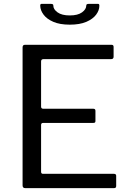

<svg xmlns="http://www.w3.org/2000/svg" viewBox="-20 -974 668 994"><path d="M96.9 -728.4Q96.9 -742 108.7 -742H558.1Q568.1 -742 568.1 -731.1V-680.4Q568.1 -667.9 555.2 -667.9H205.6Q192.7 -667.9 192.7 -656.1V-421.8Q192.7 -411 204.2 -411H463.2Q474.1 -411 474.1 -400.4V-347.4Q474.1 -342.6 471.9 -340.1Q469.7 -337.7 463.3 -337.7H203.7Q192.7 -337.7 192.7 -327.3V-84.5Q192.7 -74.1 202.6 -74.1H569.6Q581.5 -74.1 581.5 -63.8V-11.1Q581.5 -5.8 578.9 -2.9Q576.3 0 569.8 0H110.9Q96.9 0 96.9 -14.1V-728.4ZM341.3 -846.3Q289.9 -846.3 256.2 -860.9Q222.5 -875.5 205.7 -898Q188.8 -920.6 188.3 -943.8Q188 -949.4 189.8 -951.7Q191.6 -954 194.9 -954H241.5Q249.2 -954 252.8 -952.1Q256.3 -950.2 256.1 -945.1Q255.8 -926.1 277.8 -910.1Q299.9 -894.1 341.3 -894.1ZM341.3 -846.3V-894.1Q382.8 -894.1 404.7 -910.1Q426.6 -926.1 426.6 -945.1Q426.6 -950.2 430 -952.1Q433.4 -954 441.2 -954H487.8Q491.1 -954 492.8 -951.7Q494.4 -949.4 494.4 -943.8Q494.4 -920.6 477.6 -898Q460.7 -875.5 426.9 -860.9Q393 -846.3 341.3 -846.3Z"/></svg>

Font: Libre Franklin Thin
Style: Regular
Weight: 100
Designer: Pablo Impallari, Rodrigo Fuenzalida, Nhung Nguyen
Foundry: Impallari Type
Version: Version 3.000